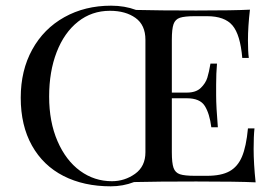

<svg xmlns="http://www.w3.org/2000/svg" viewBox="-20 -642 974 676"><path d="M880 0Q818 -3 671 -3Q531 -3 452 -1Q413 14 370 14Q275 14 203.5 -22.5Q132 -59 92.5 -129.5Q53 -200 53 -298Q53 -394 93.5 -467.5Q134 -541 206.5 -581.5Q279 -622 371 -622Q419 -622 459 -607Q539 -605 671 -605Q804 -605 860 -608Q853 -548 853 -500Q853 -461 856 -438H833Q826 -520 798.5 -552.5Q771 -585 709 -585H666Q630 -585 613.5 -579.5Q597 -574 591 -557Q585 -540 585 -502V-316H638Q670 -316 687 -332.5Q704 -349 710 -368.5Q716 -388 721 -418H744Q741 -384 741 -344V-306Q741 -267 747 -194H724Q718 -242 701 -269Q684 -296 638 -296H585V-106Q585 -68 591 -51Q597 -34 613.5 -28.5Q630 -23 666 -23H709Q759 -23 788 -39Q817 -55 832 -90.5Q847 -126 853 -190H876Q873 -163 873 -118Q873 -66 880 0ZM492 -502Q492 -554 457 -579Q422 -604 367 -604Q303 -604 254.5 -565.5Q206 -527 179.5 -458.5Q153 -390 153 -302Q153 -213 182.5 -145Q212 -77 262 -40.5Q312 -4 374 -4Q419 -4 455.5 -30Q492 -56 492 -106Z"/></svg>

Font: Playfair Display SC
Style: Regular
Weight: 400
Designer: Claus Eggers Sørensen
Foundry: Claus Eggers Sørensen
Version: Version 1.200; ttfautohint (v1.6)